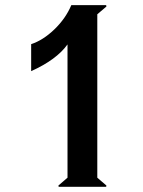

<svg xmlns="http://www.w3.org/2000/svg" viewBox="-20 -720 550 740"><path d="M100.1 -445.8V-549.8Q146 -564.9 189.5 -606.7Q232.9 -648.4 254.9 -700.2H389.2L390.1 -694.8L355 -665V-35.2L390.1 -4.9L389.2 0H206.1L205.1 -4.9L240.2 -35.2V-548.8Q197.8 -489.7 100.1 -445.8Z"/></svg>

Font: Tiffany Gothic CC
Style: Regular
Weight: 400
Designer: indestructible type*
Foundry: Cowboy Collective
Version: Version 1.000